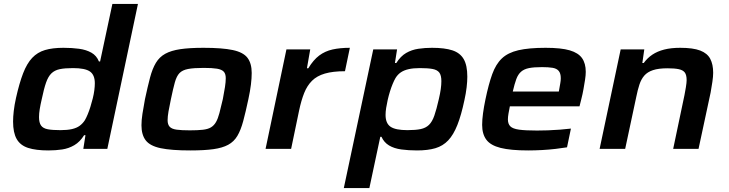

<svg xmlns="http://www.w3.org/2000/svg" viewBox="-20 -763 3738 984"><path d="M228 8Q164 8 124 -5Q84 -18 65.5 -50.5Q47 -83 47 -140Q47 -164 50.5 -194.5Q54 -225 62 -261Q79 -337 98.5 -387.5Q118 -438 145 -466.5Q172 -495 210.5 -506.5Q249 -518 305 -518Q349 -518 385.5 -513Q422 -508 448.5 -493Q475 -478 487 -448H493L556 -743H687L530 0H407L418 -70H411Q390 -36 361 -19Q332 -2 298.5 3Q265 8 228 8ZM290 -96Q325 -96 349 -101.5Q373 -107 388.5 -118.5Q404 -130 415 -147Q422 -159 429.5 -177Q437 -195 443.5 -216Q450 -237 455.5 -259Q461 -281 463.5 -301Q466 -321 466 -336Q466 -379 441 -396.5Q416 -414 354 -414Q312 -414 286 -408.5Q260 -403 243.5 -387Q227 -371 216 -339.5Q205 -308 194 -255Q187 -225 183.5 -203Q180 -181 180 -163Q180 -134 190.5 -119.5Q201 -105 225 -100.5Q249 -96 290 -96Z M955 8Q858 8 803.5 -3.5Q749 -15 727 -43.5Q705 -72 705 -121Q705 -147 710 -179.5Q715 -212 723 -255Q737 -320 749 -365.5Q761 -411 779 -441Q797 -471 827 -487.5Q857 -504 904 -511Q951 -518 1023 -518Q1119 -518 1173 -506.5Q1227 -495 1248.5 -466.5Q1270 -438 1270 -389Q1270 -362 1266 -329.5Q1262 -297 1253 -255Q1239 -189 1226.5 -142.5Q1214 -96 1196.5 -66.5Q1179 -37 1149.5 -21Q1120 -5 1073.5 1.5Q1027 8 955 8ZM953 -95Q993 -95 1019.5 -98Q1046 -101 1061.5 -110.5Q1077 -120 1087 -137.5Q1097 -155 1104.5 -183.5Q1112 -212 1122 -255Q1129 -291 1133 -317Q1137 -343 1137 -362Q1137 -385 1126.5 -396Q1116 -407 1092 -411Q1068 -415 1024 -415Q973 -415 944 -409.5Q915 -404 900 -388.5Q885 -373 876 -340.5Q867 -308 856 -255Q848 -218 843.5 -191.5Q839 -165 839 -147Q839 -125 849.5 -113.5Q860 -102 885 -98.5Q910 -95 953 -95Z M1341 0 1448 -510H1570L1553 -413H1560Q1586 -456 1616 -478.5Q1646 -501 1684.5 -509.5Q1723 -518 1773 -518L1748 -398Q1686 -398 1645 -386Q1604 -374 1579 -349Q1554 -324 1539 -286.5Q1524 -249 1513 -197L1472 0Z M1742 201 1893 -510H2015L2004 -440H2011Q2033 -475 2061.5 -491.5Q2090 -508 2124 -513Q2158 -518 2194 -518Q2259 -518 2298.5 -505Q2338 -492 2356.5 -460Q2375 -428 2375 -370Q2375 -346 2371.5 -315.5Q2368 -285 2360 -249Q2344 -173 2324 -122.5Q2304 -72 2277 -43.5Q2250 -15 2211.5 -3.5Q2173 8 2117 8Q2074 8 2037 3Q2000 -2 1974 -17.5Q1948 -33 1935 -62H1929L1873 201ZM2068 -96Q2110 -96 2136 -101.5Q2162 -107 2178.5 -123Q2195 -139 2206 -170.5Q2217 -202 2229 -255Q2236 -285 2239 -307Q2242 -329 2242 -347Q2242 -377 2231.5 -391Q2221 -405 2197 -409.5Q2173 -414 2132 -414Q2098 -414 2074 -408.5Q2050 -403 2034 -392Q2018 -381 2007 -363Q2000 -351 1992.5 -333Q1985 -315 1978.5 -294Q1972 -273 1967 -251Q1962 -229 1959 -209.5Q1956 -190 1956 -174Q1956 -131 1981.5 -113.5Q2007 -96 2068 -96Z M2687 8Q2597 8 2545.5 -5Q2494 -18 2472.5 -47Q2451 -76 2451 -123Q2451 -149 2455.5 -182.5Q2460 -216 2468 -254Q2484 -331 2502.5 -382.5Q2521 -434 2552 -463.5Q2583 -493 2636.5 -505.5Q2690 -518 2776 -518Q2856 -518 2900 -505Q2944 -492 2963 -465Q2982 -438 2982 -395Q2982 -377 2978.5 -355Q2975 -333 2970.5 -307Q2966 -281 2959 -254L2950 -218H2593Q2589 -198 2586 -181Q2583 -164 2583 -151Q2583 -128 2595.5 -115.5Q2608 -103 2640.5 -98.5Q2673 -94 2732 -94Q2757 -94 2787.5 -95Q2818 -96 2849.5 -98.5Q2881 -101 2906 -104L2886 -8Q2862 -4 2828 0Q2794 4 2757.5 6Q2721 8 2687 8ZM2608 -294H2844L2846 -305Q2849 -323 2851.5 -336.5Q2854 -350 2854 -362Q2854 -387 2843.5 -399.5Q2833 -412 2812 -415.5Q2791 -419 2758 -419Q2716 -419 2691 -414Q2666 -409 2650.5 -395.5Q2635 -382 2626 -357.5Q2617 -333 2608 -294Z M3053 0 3161 -510H3282L3272 -440H3279Q3298 -466 3323.5 -483Q3349 -500 3384 -509Q3419 -518 3466 -518Q3532 -518 3568.5 -504Q3605 -490 3620 -461.5Q3635 -433 3635 -390Q3635 -371 3631 -344Q3627 -317 3622 -289L3560 0H3430L3488 -276Q3491 -290 3495 -315Q3499 -340 3499 -352Q3499 -379 3489.5 -391.5Q3480 -404 3458.5 -408.5Q3437 -413 3401 -413Q3355 -413 3326.5 -403.5Q3298 -394 3282 -375.5Q3266 -357 3257 -329.5Q3248 -302 3241 -267L3184 0Z"/></svg>

Font: Saira Expanded SemiBold
Style: Italic
Weight: 600
Width: 7
Italic angle: -12°
Designer: Hector Gatti with collaboration of the Omnibus-Type team
Foundry: Omnibus-Type
Version: Version 1.101